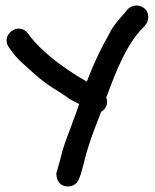

<svg xmlns="http://www.w3.org/2000/svg" viewBox="-20 -706 568 703"><path d="M24 -517C33 -505 43 -492 61 -476L103 -438C132 -412 159 -392 193 -372L232 -346V-345C246 -337 259 -331 270 -325C254 -277 233 -226 216 -177C205 -146 200 -115 192 -92L188 -77L187 -76C185 -65 188 -54 191 -47C202 -21 230 -20 247 -27C257 -31 266 -40 270 -53L275 -66C284 -93 290 -125 298 -151C312 -199 331 -247 350 -296C363 -304 372 -316 372 -332C372 -338 372 -341 369 -349C406 -448 443 -544 505 -606C509 -610 523 -623 523 -644C523 -669 502 -686 480 -686C456 -686 444 -668 442 -666L441 -664C425 -644 396 -617 380 -582C350 -530 322 -472 298 -407C251 -434 201 -467 160 -502C138 -521 109 -548 94 -568L83 -583C47 -630 -20 -577 13 -532Z"/></svg>

Font: Stray Cat
Style: Blk
Weight: 900
Version: Version 1.0